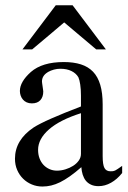

<svg xmlns="http://www.w3.org/2000/svg" viewBox="-20 -698 484 726"><path d="M64.9 -511.2 190.9 -678.2H254.4L380.4 -511.2H343.8L222.7 -613.3Q192.4 -587.9 162.1 -562Q131.8 -536.1 101.6 -511.2ZM286.1 -270Q206.1 -244.6 165 -208.5Q124 -172.4 124 -131.3Q124 -113.8 129.4 -99.4Q134.8 -85 144.3 -74.7Q153.8 -64.5 167 -58.6Q180.2 -52.7 195.3 -52.7Q210.9 -52.7 227.1 -57.6Q243.2 -62.5 256.3 -70.8Q269.5 -79.1 277.8 -90.8Q286.1 -102.5 286.1 -116.2ZM106.9 -215.8Q128.9 -230 174.3 -250Q219.7 -270 286.1 -295.4V-336.4Q286.1 -360.4 283.4 -378.2Q280.8 -396 276.4 -405.8Q267.6 -420.9 250.2 -429.4Q232.9 -438 208 -438Q183.6 -438 160.6 -425.3H161.1Q138.7 -412.1 138.7 -389.6Q138.7 -388.2 139.4 -382.8Q140.1 -377.4 141.1 -371.1Q142.1 -364.7 142.8 -359.1Q143.6 -353.5 143.6 -352.1Q143.6 -331.5 132.6 -319.3Q121.6 -307.1 100.6 -307.1Q89.4 -307.1 80.8 -311Q72.3 -314.9 66.7 -321.5Q61 -328.1 58.1 -336.7Q55.2 -345.2 55.2 -354Q55.2 -388.7 96.7 -425.8Q139.6 -463.4 221.2 -463.4Q258.3 -463.4 285.9 -454.6Q313.5 -445.8 331.8 -426.8Q350.1 -407.7 359.1 -377.2Q368.2 -346.7 368.2 -303.2V-107.9Q368.2 -75.2 375 -62.7Q381.8 -50.3 397.9 -50.3Q403.8 -50.3 407.5 -50.8Q411.1 -51.3 415.3 -53.2Q419.4 -55.2 425.3 -59.3Q431.2 -63.5 441.9 -70.8V-43.9Q422.9 -20 399.9 -7.1Q377 5.9 352.5 5.9Q335.9 5.9 324 0.2Q312 -5.4 304.4 -14.9Q296.9 -24.4 292.7 -37.6Q288.6 -50.8 287.6 -65.9Q264.2 -45.4 244.4 -31.5Q224.6 -17.6 207.3 -9Q189.9 -0.5 173.6 3.4Q157.2 7.3 140.1 7.3Q119.1 7.3 100.3 -0.5Q81.5 -8.3 67.4 -22.2Q53.2 -36.1 44.9 -55.4Q36.6 -74.7 36.6 -97.7Q36.6 -168.5 106.9 -215.8Z"/></svg>

Font: Dima Niloofar
Style: Regular
Weight: 400
Designer: R.Balvardi
Foundry: Dima Software Group
Version: Version 3.00;November 13, 2018;FontCreator 11.5.0.2427 64-bi